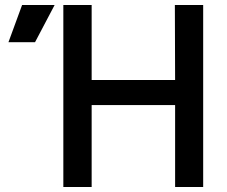

<svg xmlns="http://www.w3.org/2000/svg" viewBox="-20 -753 913 773"><path d="M798 -733V0H685V-330H349V0H235V-733H349V-431H685L684 -733ZM69 -733H200L121 -583H14Z"/></svg>

Font: Kreadon Light
Style: Bold
Weight: 600
Designer: Reiya WATANABE
Foundry: StudioGnu
Version: Version 1.003; ttfautohint (v1.8.4.7-5d5b);gftools[0.9.32]